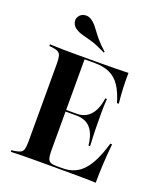

<svg xmlns="http://www.w3.org/2000/svg" viewBox="-141 -863 821 958"><g transform="rotate(20 270.0 -384.0)"><path d="M146 -2.4Q121 -2.4 98.8 -2Q76.6 -1.6 59.3 -1.2Q41.9 -0.8 29.8 0V-8.9L45.2 -10.5Q66.1 -13.7 77 -19.4Q87.9 -25 91.5 -38.7Q95.2 -52.4 95.2 -78.2V-492.7Q95.2 -518.5 91.5 -532.3Q87.9 -546 77 -552Q66.1 -558.1 45.2 -560.5L29.8 -562.1V-571Q41.9 -571 59.3 -570.2Q76.6 -569.4 98.8 -569Q121 -568.5 146 -568.5H157.3H279Q338.7 -568.5 379 -569.4Q419.4 -570.2 446.8 -571Q446 -533.9 447.6 -494Q449.2 -454 454 -409.7H444.4Q429 -462.9 406.9 -496Q384.7 -529 352 -544.4Q319.4 -559.7 271.8 -559.7H217.7V-72.6Q217.7 -48.4 221.8 -34.7Q225.8 -21 236.7 -16.1Q247.6 -11.3 267.7 -11.3H299.2Q333.9 -11.3 361.7 -23Q389.5 -34.7 411.3 -59.3Q433.1 -83.9 450.4 -121Q467.7 -158.1 482.3 -208.1H491.9Q486.3 -153.2 483.5 -101.2Q480.6 -49.2 480.6 0Q449.2 -1.6 403.2 -2Q357.3 -2.4 288.7 -2.4H157.3ZM191.9 -282.3V-291.1H346.8V-282.3ZM383.1 -162.1Q379 -204 365.3 -230.6Q351.6 -257.3 329.4 -269.8Q307.3 -282.3 274.2 -282.3V-291.1Q318.5 -291.1 346 -321.8Q373.4 -352.4 381.5 -412.1H390.3Q387.1 -362.9 387.5 -336.3Q387.9 -309.7 387.9 -287.1Q387.9 -269.4 388.3 -252Q388.7 -234.7 389.5 -212.9Q390.3 -191.1 391.9 -162.1ZM296 -624.2Q249.2 -647.6 219.4 -656.5Q189.5 -665.3 169.4 -670.2Q149.2 -675 131.5 -686.3Q113.7 -697.6 108.9 -715.3Q104 -733.1 113.7 -748.4Q124.2 -764.5 143.5 -767.3Q162.9 -770.2 179.8 -758.9Q195.2 -748.4 204.8 -736.7Q214.5 -725 225.4 -709.7Q236.3 -694.4 253.2 -674.6Q270.2 -654.8 299.2 -629Z"/></g></svg>

Font: Playfair 144pt SemiCondensed
Style: Bold
Weight: 700
Width: 4
Designer: Claus Eggers Sørensen
Foundry: Claus Eggers Sørensen
Version: Version 2.203